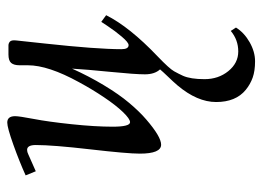

<svg xmlns="http://www.w3.org/2000/svg" viewBox="-114 -328 702 513"><g transform="rotate(-90 236.5 -71.0)"><path d="M106.9 9Q83 9 83 -48.1Q83 -81.1 94.5 -180.7Q106 -280.3 106 -325.9Q106 -349.1 93 -349.1Q87.4 -349.1 81.1 -345.9L35.9 -325.9L24.9 -353Q62.3 -369.9 107.4 -386Q152.6 -402.1 166 -402.1Q183.1 -402.1 183.1 -381.1Q183.1 -370.4 175.7 -331.5Q168.2 -292.7 161.6 -230Q155 -167.2 155 -120.6Q155 -74 167 -74Q175.8 -74 194.2 -93.1Q212.6 -112.3 233.6 -143.6Q254.6 -174.8 273.9 -210.4Q319.1 -292.7 319.1 -346.9V-368.9Q319.1 -384.3 325.3 -391.6Q331.5 -398.9 347.9 -398.9H372.1Q377.9 -398.9 382.3 -395Q386.7 -391.1 385.5 -378.8Q384.3 -366.5 377.2 -301.5Q362.1 -162.6 362.1 -96.9Q362.1 -77.9 373 -77.9Q380.1 -77.9 395.6 -96.2Q411.1 -114.5 423.1 -132.8L435.1 -150.9L452.9 -137.9Q421.6 -75.4 343 -0.5Q310.1 31 303.1 43.6Q296.1 56.2 291 67.4Q282 87.6 282 124.9Q282 162.1 303.5 188.6Q325 215.1 356 215.1Q387 215.1 410.9 195.1L419.9 209Q406.2 231 380.7 245.5Q355.2 260 329.7 260Q304.2 260 286.3 253.7Q268.3 247.3 253.4 235.1Q220.9 208.5 220.9 156Q220.9 105.5 265.4 52.7Q275.4 41 289.1 26.9Q302.7 12.7 308.1 6.1Q294.9 -8.3 294.9 -34.3Q294.9 -60.3 301.4 -125.6Q307.9 -190.9 310.1 -229Q290 -184.1 265.7 -143.8Q241.5 -103.5 218.4 -76.2Q195.3 -48.8 174.3 -30.8Q128.2 9 106.9 9Z"/></g></svg>

Font: Linden Hill
Style: Italic
Weight: 400
Italic angle: -5.60001°
Version: Version 1.201